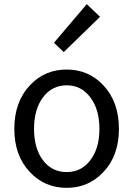

<svg xmlns="http://www.w3.org/2000/svg" viewBox="-20 -892 646 925"><path d="M125 -62Q49 -141 49 -271Q49 -402 125 -482Q196 -557 301 -557Q406 -557 477 -482Q553 -402 553 -271Q553 -141 477 -62Q406 13 301 13Q196 13 125 -62ZM415 -120Q459 -177 459 -271Q459 -365 415 -423Q372 -481 301 -481Q231 -481 187 -423Q144 -365 144 -271Q144 -177 187 -120Q230 -63 301 -63Q372 -63 415 -120ZM240 -686 398 -872 462 -811 287 -641Z"/></svg>

Font: 思源黑体R
Style: Regular
Weight: 400
Designer: Ryoko NISHIZUKA  (kana & ideographs); Paul D. Hunt (Latin, Greek & Cyrillic); Wenlong ZHANG  (bopomofo); Sandoll Communi
Foundry: Adobe Systems Incorporated
Version: Version 1.00 June 24, 2014, initial release